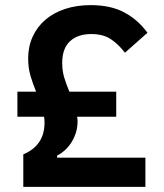

<svg xmlns="http://www.w3.org/2000/svg" viewBox="-20 -730 640 750"><path d="M71 0V-127Q154 -162 154 -251Q154 -257 153.5 -263Q153 -269 152 -274H48V-372H121Q109 -401 99.5 -432.5Q90 -464 90 -502Q90 -548 107.5 -586.5Q125 -625 157 -652.5Q189 -680 234 -695Q279 -710 334 -710Q412 -710 465.5 -681.5Q519 -653 556 -602L468 -524Q443 -557 413 -577Q383 -597 336 -597Q284 -597 253.5 -569Q223 -541 223 -484Q223 -452 231.5 -425Q240 -398 251 -372H434V-274H281Q283 -266 283 -257Q283 -230 275.5 -208.5Q268 -187 256.5 -170Q245 -153 231 -141Q217 -129 203 -122V-114H548V0Z"/></svg>

Font: IBM Plex Mono SmBld
Style: Regular
Weight: 600
Monospace: yes
Designer: Mike Abbink, Paul van der Laan, Pieter van Rosmalen
Foundry: Bold Monday
Version: Version 2.3